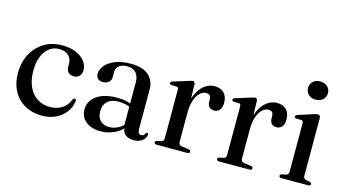

<svg xmlns="http://www.w3.org/2000/svg" viewBox="-78 -963 2256 1257"><g transform="rotate(15 1050.0 -334.0)"><path d="M445 -345Q445 -322 430.8 -307Q416.5 -292 392.5 -292Q368.5 -292 355.2 -306Q342 -320 342 -344V-364Q342 -398 319 -419Q296 -440 256 -440Q218.5 -440 189.5 -417.8Q160.5 -395.5 144.2 -355.2Q128 -315 128 -260.5Q128 -195 149.5 -149.5Q171 -104 208.5 -80.8Q246 -57.5 293.5 -57.5Q340.5 -57.5 375 -79.8Q409.5 -102 424 -141.5Q428.5 -147.5 431.5 -150Q434.5 -152.5 438.5 -152.5Q443.5 -152 445.8 -148Q448 -144 447.5 -138Q442 -95 416.2 -61.2Q390.5 -27.5 349.8 -8.2Q309 11 257 11Q192 11 141.8 -17Q91.5 -45 63 -97Q34.5 -149 34.5 -220.5Q34.5 -290.5 63.8 -346.5Q93 -402.5 145.8 -435.5Q198.5 -468.5 268.5 -468.5Q323.5 -468.5 363 -451.8Q402.5 -435 423.8 -406.8Q445 -378.5 445 -345Z M801.5 -56.5V-64.5L796 -65.5V-356Q796 -399.5 775.5 -422.8Q755 -446 716.5 -446Q678.5 -446 659.8 -429.5Q641 -413 641 -391.5V-354Q641 -331 626 -318Q611 -305 585.5 -305Q564 -305 552 -316.8Q540 -328.5 540 -349.5Q540 -378.5 562.5 -405.8Q585 -433 628.2 -450.8Q671.5 -468.5 733.5 -468.5Q815.5 -468.5 855.5 -433Q895.5 -397.5 895.5 -336.5V-68Q895.5 -50.5 901.8 -42.5Q908 -34.5 918.5 -34.5Q930 -34.5 936 -40Q942 -45.5 945 -53Q946.5 -56 948.8 -57.8Q951 -59.5 954 -59.5Q957.5 -59.5 959.5 -56.8Q961.5 -54 961.5 -49Q961.5 -36.5 952.5 -22.8Q943.5 -9 925.5 0.8Q907.5 10.5 880 10.5Q842.5 10.5 822 -7Q801.5 -24.5 801.5 -56.5ZM517 -101.5Q517 -158 566.5 -194.2Q616 -230.5 708 -230.5Q742 -230.5 768.8 -224Q795.5 -217.5 816.5 -207.5L810 -188.5Q790 -197 768.2 -202.5Q746.5 -208 721 -208Q672.5 -208 646 -183.8Q619.5 -159.5 619.5 -117.5Q619.5 -76 642.2 -53.5Q665 -31 701 -31Q731.5 -31 760.2 -45Q789 -59 809.5 -84.5L818 -68Q791 -30 747 -9.8Q703 10.5 654 10.5Q593 10.5 555 -20Q517 -50.5 517 -101.5Z M1160.5 -254Q1160.5 -324 1180.8 -371.8Q1201 -419.5 1233.2 -444Q1265.5 -468.5 1301.5 -468.5Q1343.5 -468.5 1366.5 -444.8Q1389.5 -421 1389.5 -379Q1389.5 -346.5 1375.2 -330Q1361 -313.5 1339 -313.5Q1317 -313.5 1305 -325.8Q1293 -338 1293 -361L1292.5 -377Q1292.5 -394 1284.8 -402.5Q1277 -411 1259.5 -411Q1238.5 -411 1219 -393.5Q1199.5 -376 1186.8 -341Q1174 -306 1174 -253.5ZM1170.5 -445 1174 -310V-55.5Q1174 -45.5 1179 -39.8Q1184 -34 1195.5 -32L1242 -25.5Q1250 -24.5 1253.5 -21.2Q1257 -18 1257 -12Q1257 -6.5 1252.8 -3.2Q1248.5 0 1240 0H1033.5Q1025 0 1021 -3.5Q1017 -7 1017 -12Q1017 -17 1020.2 -20.2Q1023.5 -23.5 1030.5 -25L1056.5 -30Q1065.5 -32 1069.8 -37.8Q1074 -43.5 1074 -54V-384Q1074 -392.5 1071.2 -396.5Q1068.5 -400.5 1061.5 -401.5L1025.5 -402.5Q1019.5 -403 1016.5 -405.8Q1013.5 -408.5 1013.5 -413Q1013.5 -417.5 1016.8 -420.8Q1020 -424 1028.5 -427L1122.5 -456Q1137 -461 1144 -462.8Q1151 -464.5 1155.5 -464.5Q1162.5 -464.5 1166 -459.8Q1169.5 -455 1170.5 -445Z M1583 -254Q1583 -324 1603.2 -371.8Q1623.5 -419.5 1655.8 -444Q1688 -468.5 1724 -468.5Q1766 -468.5 1789 -444.8Q1812 -421 1812 -379Q1812 -346.5 1797.8 -330Q1783.5 -313.5 1761.5 -313.5Q1739.5 -313.5 1727.5 -325.8Q1715.5 -338 1715.5 -361L1715 -377Q1715 -394 1707.2 -402.5Q1699.5 -411 1682 -411Q1661 -411 1641.5 -393.5Q1622 -376 1609.2 -341Q1596.5 -306 1596.5 -253.5ZM1593 -445 1596.5 -310V-55.5Q1596.5 -45.5 1601.5 -39.8Q1606.5 -34 1618 -32L1664.5 -25.5Q1672.5 -24.5 1676 -21.2Q1679.5 -18 1679.5 -12Q1679.5 -6.5 1675.2 -3.2Q1671 0 1662.5 0H1456Q1447.5 0 1443.5 -3.5Q1439.5 -7 1439.5 -12Q1439.5 -17 1442.8 -20.2Q1446 -23.5 1453 -25L1479 -30Q1488 -32 1492.2 -37.8Q1496.5 -43.5 1496.5 -54V-384Q1496.5 -392.5 1493.8 -396.5Q1491 -400.5 1484 -401.5L1448 -402.5Q1442 -403 1439 -405.8Q1436 -408.5 1436 -413Q1436 -417.5 1439.2 -420.8Q1442.5 -424 1451 -427L1545 -456Q1559.5 -461 1566.5 -462.8Q1573.5 -464.5 1578 -464.5Q1585 -464.5 1588.5 -459.8Q1592 -455 1593 -445Z M2020 -446V-55Q2020 -44 2024.2 -38Q2028.5 -32 2037.5 -30L2063 -25Q2070 -23.5 2073.2 -20.2Q2076.5 -17 2076.5 -12Q2076.5 -6.5 2072.2 -3.2Q2068 0 2059.5 0H1879Q1871 0 1867 -3.2Q1863 -6.5 1863 -12Q1863 -16.5 1866 -19.8Q1869 -23 1875.5 -25L1902.5 -30Q1911.5 -32.5 1915.8 -38Q1920 -43.5 1920 -54.5V-384.5Q1920 -392.5 1917 -396.5Q1914 -400.5 1907 -401L1871.5 -402Q1865.5 -403 1862.5 -405.8Q1859.5 -408.5 1859.5 -412.5Q1859.5 -417.5 1862.8 -420.8Q1866 -424 1874 -426.5L1969.5 -457.5Q1981.5 -461.5 1988.5 -463.2Q1995.5 -465 2000.5 -465Q2010.5 -465 2015.2 -459.8Q2020 -454.5 2020 -446ZM1961.5 -554Q1932 -554 1913.2 -571.5Q1894.5 -589 1894.5 -616Q1894.5 -643 1913.2 -660.2Q1932 -677.5 1961.5 -677.5Q1991.5 -677.5 2010.5 -660Q2029.5 -642.5 2029.5 -616Q2029.5 -589 2010.5 -571.5Q1991.5 -554 1961.5 -554Z"/></g></svg>

Font: Fraunces 60pt
Style: Regular
Weight: 400
Version: Version 1.000;[b76b70a41]